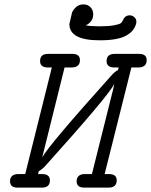

<svg xmlns="http://www.w3.org/2000/svg" viewBox="-20 -857 690 877"><path d="M25.9 -28.8Q25.9 -62 64.9 -62H95.2L216.8 -548.8H199.2Q163.1 -548.8 163.1 -578.1Q163.1 -611.3 200.2 -610.8H311Q345.2 -610.8 345.2 -582Q345.2 -548.8 306.2 -548.8H274.9L172.9 -138.2Q202.6 -193.4 488.8 -512.2Q504.9 -530.3 519 -537.1L522 -548.8H502.9Q466.8 -548.8 466.8 -578.1Q466.8 -611.3 504.9 -610.8H615.2Q650.4 -610.8 649.9 -582Q649.9 -548.8 610.8 -548.8H580.1L458 -62H477.1Q513.2 -62 513.2 -33.2Q513.2 0 475.1 0H365.2Q330.1 0 330.1 -28.8Q330.1 -62 369.1 -62H399.9L497.1 -450.2L502 -473.1Q471.2 -415 186 -98.1Q171.9 -83 157.2 -75.2L153.8 -62H171.9Q208 -62 208 -33.2Q208 0 170.9 0H60.1Q25.9 0 25.9 -28.8ZM296.9 -747.1 309.1 -799.8Q314 -812 327.4 -824.5Q340.8 -836.9 360.8 -836.9Q381.8 -836.9 393.8 -823.5Q405.8 -810.1 405.8 -792Q405.8 -757.8 372.1 -741.2Q389.2 -737.3 431.2 -736.8H435.1Q477.1 -736.8 501 -741.5Q524.9 -746.1 531 -750.5Q537.1 -754.9 541.5 -764.4Q545.9 -773.9 548.8 -776.9Q557.6 -786.6 571.8 -787.1Q584 -787.1 593.5 -778.6Q603 -770 603 -757.8Q603 -744.6 591.6 -725.8Q580.1 -707 555.2 -693.8Q517.1 -672.9 436 -672.9H435.1Q296.9 -672.9 296.9 -747.1Z"/></svg>

Font: CMU Typewriter Text
Style: Italic
Weight: 500
Italic angle: -14.04°
Version: Version 0.7.0